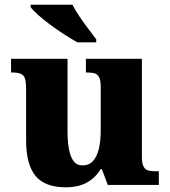

<svg xmlns="http://www.w3.org/2000/svg" viewBox="-20 -786 721 816"><path d="M260 10Q170 10 130.5 -39Q91 -88 91 -188V-406Q91 -436 86.5 -451Q82 -466 69 -472Q56 -478 31 -478H27V-536H267V-226Q267 -184 273 -152Q279 -120 292.5 -101.5Q306 -83 331 -83Q358 -83 375 -101.5Q392 -120 400 -153Q408 -186 408 -232V-418Q408 -446 400.5 -459Q393 -472 380 -475Q367 -478 349 -478H345V-536H583V-119Q583 -91 590.5 -77.5Q598 -64 612 -61Q626 -58 644 -58H655V0H438L413 -67H408Q384 -29 348 -9.5Q312 10 260 10ZM309 -606Q284 -620 253.5 -639.5Q223 -659 193.5 -681Q164 -703 141.5 -723Q119 -743 110 -756V-766H288Q299 -744 317 -717Q335 -690 355 -664Q375 -638 389 -619V-606Z"/></svg>

Font: Noto Rashi Hebrew ExtraBold
Style: Regular
Weight: 800
Version: Version 1.006